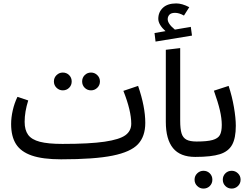

<svg xmlns="http://www.w3.org/2000/svg" viewBox="-20 -917 1452 1122"><path d="M295 -441Q295 -463 310.5 -478Q326 -493 347 -493Q369 -493 384 -478Q399 -463 399 -441Q399 -419 384 -404Q369 -389 347 -389Q326 -389 310.5 -404Q295 -419 295 -441ZM460 -441Q460 -463 475 -478Q490 -493 512 -493Q533 -493 548.5 -478Q564 -463 564 -441Q564 -419 548.5 -404Q533 -389 512 -389Q490 -389 475 -404Q460 -419 460 -441ZM829 -199Q829 -120 786.5 -74.5Q744 -29 638 -7.5Q532 14 337 14Q230 14 166 -8Q102 -30 73.5 -75Q45 -120 45 -192Q45 -230 54.5 -272Q64 -314 82 -351L145 -330Q124 -264 124 -205Q124 -157 144.5 -129Q165 -101 213 -88.5Q261 -76 345 -76Q504 -76 591.5 -89Q679 -102 713 -127Q747 -152 747 -194Q747 -270 701 -386L787 -415Q829 -293 829 -199Z M949 -626 1033 -636V-211Q1033 -163 1041 -137.5Q1049 -112 1069.5 -101Q1090 -90 1129 -90L1141 -45L1121 0Q1033 0 991 -51.5Q949 -103 949 -205ZM1102 -709 889 -674 883 -724 947 -735Q927 -753 916 -771.5Q905 -790 905 -807Q905 -846 932 -871.5Q959 -897 1010 -897Q1044 -897 1086 -875L1055 -826Q1027 -842 1003 -842Q980 -842 970 -831Q960 -820 960 -805Q960 -778 1002 -744L1095 -760Z M1276 -187Q1276 -225 1265 -272.5Q1254 -320 1230 -387L1316 -415Q1336 -355 1347 -291Q1358 -227 1358 -182Q1358 -110 1336.5 -71Q1315 -32 1265 -16Q1215 0 1121 0L1101 -45L1129 -90Q1191 -90 1222.5 -99Q1254 -108 1265 -128Q1276 -148 1276 -187ZM1117 133Q1117 111 1132.5 96Q1148 81 1169 81Q1191 81 1206 96Q1221 111 1221 133Q1221 155 1206 170Q1191 185 1169 185Q1148 185 1132.5 170Q1117 155 1117 133ZM1282 133Q1282 111 1297 96Q1312 81 1334 81Q1355 81 1370.5 96Q1386 111 1386 133Q1386 155 1370.5 170Q1355 185 1334 185Q1312 185 1297 170Q1282 155 1282 133Z"/></svg>

Font: Fira GO
Style: Regular
Weight: 400
Designer: Carrois Corporate
Foundry: Carrois Corporate GbR
Version: Version 0.300